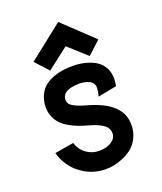

<svg xmlns="http://www.w3.org/2000/svg" viewBox="-134 -807 754 894"><g transform="rotate(-20 243.0 -360.0)"><path d="M148.9 -520 254.9 -602.1 345.2 -521 409.2 -580.1 261.2 -720.2 89.8 -585ZM230 -219.2Q273.9 -207 297.9 -190.4Q321.8 -173.8 321.8 -146Q321.8 -123 298.1 -106.9Q274.4 -90.8 235.8 -90.8Q202.6 -90.8 174.1 -110.6Q145.5 -130.4 133.8 -167L40 -150.9Q59.6 -81.1 114.7 -40.5Q169.9 0 235.8 0Q255.4 0 277.6 -4.2Q299.8 -8.3 325.4 -19.5Q351.1 -30.8 371.1 -47.4Q391.1 -64 404.5 -92Q418 -120.1 418 -154.8Q418 -210.4 377.2 -248.8Q336.4 -287.1 252.9 -310.1Q208.5 -322.8 188.7 -335.2Q168.9 -347.7 168.9 -366.2Q168.9 -415.5 253.9 -417Q282.7 -417 304.4 -406.2Q326.2 -395.5 326.2 -372.1Q326.2 -350.6 318.8 -329.1L412.1 -347.2Q416 -369.1 416 -383.8Q416 -412.6 404.8 -434.8Q393.6 -457 376.5 -470Q359.4 -482.9 336.7 -491Q314 -499 293.9 -502Q273.9 -504.9 253.9 -504.9Q228.5 -504.9 205.1 -501.7Q181.6 -498.5 156.2 -489Q130.9 -479.5 112.8 -464.6Q94.7 -449.7 82.8 -424.1Q70.8 -398.4 70.8 -365.2Q70.8 -339.4 80.3 -317.6Q89.8 -295.9 104.7 -281Q119.6 -266.1 141.6 -253.7Q163.6 -241.2 184.1 -233.6Q204.6 -226.1 230 -219.2Z"/></g></svg>

Font: Comic Neue Angular
Style: Bold
Weight: 700
Designer: Craig Rozynski
Foundry: Craig Rozynski
Version: Version 2.003